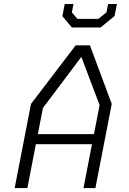

<svg xmlns="http://www.w3.org/2000/svg" viewBox="-20 -962 660 982"><path d="M55 0H120L163.5 -224.5H450.5L407 0H468L551.5 -430.5L440 -730H367L138.5 -430.5ZM173.5 -276 199.5 -409.5 396 -671 489.5 -424 460.5 -276ZM299 -879.5 347.5 -821.5H494.5L566 -880L578 -941.5H533L524.5 -898.5L483 -865.5H376L347.5 -898.5L356 -941.5H311Z"/></svg>

Font: Monaspace Krypton ExtraLight
Style: Italic
Weight: 200
Italic angle: -11°
Designer: Riley Cran & the Lettermatic Team
Foundry: Lettermatic
Version: Version 1.101 (Monaspace Krypton)